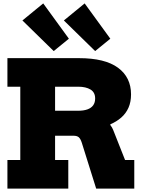

<svg xmlns="http://www.w3.org/2000/svg" viewBox="-20 -1106 838 1126"><path d="M476.5 -1086 627 -879 538 -806.5 354.5 -986ZM233.5 -1086 384 -879 295 -806.5 111.5 -986ZM520.5 -437Q571.5 -425.5 602.2 -398.5Q633 -371.5 643.5 -344.5L713.5 -167.5H767.5V0H544L459.5 -269.5Q452 -292.5 441.8 -301.2Q431.5 -310 411 -310H337.5ZM308 -597.5V-765H443Q595.5 -765 672 -708.8Q748.5 -652.5 748.5 -552.5Q748.5 -508 733.5 -474.2Q718.5 -440.5 691 -416.5Q663.5 -392.5 627 -377V-360L469.5 -310H241V-456.5H438Q470.5 -456.5 492.8 -464.5Q515 -472.5 526.5 -488.5Q538 -504.5 538 -528.5Q538 -564.5 510.8 -581Q483.5 -597.5 439 -597.5ZM23.5 -597.5V-765H378V-597.5H303V-167.5H380.5V0H23.5V-167.5H99V-597.5Z"/></svg>

Font: Hepta Slab ExtraBold
Style: Regular
Weight: 800
Designer: Michael LaGattuta
Foundry: Michael LaGattuta
Version: Version 1.102